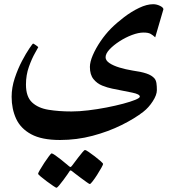

<svg xmlns="http://www.w3.org/2000/svg" viewBox="-20 -489 841 903"><path d="M748.5 -445.3 710 -313.5Q699.2 -323.7 688.2 -329.8Q677.2 -335.9 654.8 -335.9Q631.3 -335.9 600.8 -324.5Q570.3 -313 542 -294.7Q513.7 -276.4 495.1 -256.6Q476.6 -236.8 476.6 -219.7Q476.6 -204.6 494.6 -192.4Q512.7 -180.2 541.7 -171.4Q570.8 -162.6 603.5 -157.2Q643.1 -151.9 668.7 -143.3Q694.3 -134.8 707 -119.6Q713.9 -110.8 715.8 -97.4Q717.8 -84 717.8 -65.4Q717.8 -42.5 698.5 -12.7Q679.2 17.1 654.8 36.1Q613.8 68.4 551.8 99.1Q489.7 129.9 415.3 149.7Q340.8 169.4 262.2 169.4Q176.3 169.4 126.5 142.3Q76.7 115.2 55.7 69.1Q34.7 22.9 34.7 -33.7Q34.7 -77.1 49.3 -121.3Q64 -165.5 83.5 -202.4Q103 -239.3 118.4 -261.7Q133.8 -284.2 135.3 -284.2Q137.7 -284.2 149.2 -276.1Q160.6 -268.1 159.7 -266.6Q158.7 -263.7 144.3 -238.8Q129.9 -213.9 116 -175Q102.1 -136.2 102.1 -91.3Q102.1 -34.2 130.9 -7.3Q159.7 19.5 208.3 27.3Q256.8 35.2 316.4 35.2Q352.1 35.2 395 30Q438 24.9 480.7 16.6Q523.4 8.3 559.1 -1.2Q594.7 -10.7 616.2 -19.5Q637.7 -28.3 637.7 -34.7Q637.7 -45.9 602.8 -53.2Q567.9 -60.5 507.3 -72.3Q485.4 -76.7 460.9 -86.4Q436.5 -96.2 419.7 -116.9Q402.8 -137.7 402.8 -174.3Q402.8 -197.8 416.7 -230Q430.7 -262.2 453.1 -295.2Q475.6 -328.1 501.5 -354.5Q528.8 -381.8 563.5 -408.2Q598.1 -434.6 634.3 -451.9Q670.4 -469.2 700.2 -469.2Q716.8 -469.2 732.7 -461.4Q748.5 -453.6 748.5 -445.3ZM464.8 282.2Q464.8 285.6 456.5 300.5Q448.2 315.4 437 333Q425.8 350.6 415.8 363.5Q405.8 376.5 402.3 376.5Q399.9 376.5 387.5 367.7Q375 358.9 359.4 347.2Q343.8 335.4 332 326.4Q320.3 317.4 319.3 316.4Q314.5 312.5 311.5 312.5Q309.1 312.5 305.7 318.4Q305.2 319.3 297.4 330.8Q289.6 342.3 278.6 356.9Q267.6 371.6 258.3 382.8Q249 394 245.1 394Q243.2 394 229.7 385Q216.3 376 200 363.8Q183.6 351.6 171.4 341.3Q159.2 331.1 159.2 328.1Q159.2 324.7 168 309.6Q176.8 294.4 188.5 276.6Q200.2 258.8 210.2 245.6Q220.2 232.4 222.7 232.4Q227.1 232.4 239.7 241.2Q252.4 250 266.8 261.5Q281.2 272.9 292 282.2Q302.7 291.5 303.7 292Q309.1 296.4 311 296.4Q314.5 296.4 319.3 289.6Q320.3 288.6 328.6 277.3Q336.9 266.1 347.7 252Q358.4 237.8 367.7 227.1Q377 216.3 379.4 216.3Q383.3 216.3 396.7 225.3Q410.2 234.4 426 246.6Q441.9 258.8 453.4 269Q464.8 279.3 464.8 282.2Z"/></svg>

Font: Scheherazade New
Style: Bold
Weight: 700
Designer: SIL International
Foundry: SIL International
Version: Version 4.000